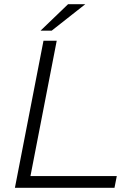

<svg xmlns="http://www.w3.org/2000/svg" viewBox="-20 -894 642 914"><path d="M51 0 187 -700H250L125 -56H536L525 0ZM173 -748 304 -874H386L226 -748Z"/></svg>

Font: REM ExtraLight
Style: Italic
Weight: 250
Italic angle: -11°
Designer: Octavio Pardo
Foundry: Ashler Design
Version: Version 1.005;gftools[0.9.28]